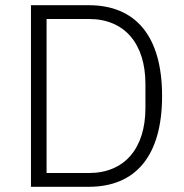

<svg xmlns="http://www.w3.org/2000/svg" viewBox="-20 -718 706 738"><path d="M99 0H321C500 0 603 -117 603 -349C603 -581 500 -698 321 -698H99ZM159 -53V-645H322C459 -645 539 -550 539 -395V-303C539 -148 459 -53 322 -53Z"/></svg>

Font: IBM Plex Devanagari Light
Style: Regular
Weight: 300
Designer: Mike Abbink, Paul van der Laan, Pieter van Rosmalen, Erin McLaughlin
Foundry: Bold Monday
Version: Version 1.0